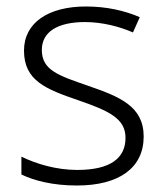

<svg xmlns="http://www.w3.org/2000/svg" viewBox="-20 -562 509 592"><path d="M423 -141C423 -235 348 -264 253 -297C161 -329 109 -345 109 -408C109 -464 158 -494 242 -494C295 -494 349 -480 390 -462L411 -509C365 -529 309 -542 245 -542C129 -542 54 -492 54 -406C54 -313 122 -287 221 -253C317 -220 367 -196 367 -137C367 -76 323 -38 218 -38C155 -38 93 -56 46 -79V-24C85 -5 143 10 217 10C348 10 423 -45 423 -141Z"/></svg>

Font: Noto Sans Devanagari UI Light
Style: Regular
Weight: 300
Designer: Jelle Bosma - Monotype Design Team
Foundry: Monotype Imaging Inc.
Version: Version 2.004